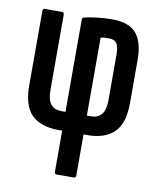

<svg xmlns="http://www.w3.org/2000/svg" viewBox="-78 -558 666 805"><g transform="rotate(10 254.5 -155.5)"><path d="M217 185Q209 185 209 175V0H191Q119 0 79.5 -37.5Q40 -75 40 -163V-479Q40 -490 49 -490H123Q131 -490 131 -479V-160Q131 -117 146.5 -98.5Q162 -80 191 -80H209V-472Q209 -481 217 -483Q237 -488 269 -492Q301 -496 335 -496Q408 -496 438.5 -458.5Q469 -421 469 -348V-163Q469 -75 429 -37.5Q389 0 318 0H300V175Q300 185 291 185ZM300 -80H317Q346 -80 362 -98.5Q378 -117 378 -160V-351Q378 -389 367.5 -402Q357 -415 337 -415Q325 -415 316 -414.5Q307 -414 300 -412Z"/></g></svg>

Font: Sofia Sans Extra Condensed SemiBold
Style: Regular
Weight: 600
Designer: Botio Nikoltchev, Ani Petrova
Foundry: lettersoup
Version: Version 4.101